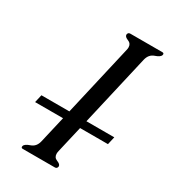

<svg xmlns="http://www.w3.org/2000/svg" viewBox="-171 -772 759 857"><g transform="rotate(30 208.5 -343.0)"><path d="M28.8 -208.5 38.1 -249H182.1L266.1 -613.8Q268.1 -621.6 268.1 -627.9Q268.1 -647.5 251 -654.3Q231 -662.1 231.4 -672.4Q231.4 -673.8 231.4 -675.3Q233.9 -685.5 244.1 -685.5H409.2Q417.5 -685.5 417.5 -678.7Q417.5 -677.2 417 -675.3Q414.1 -663.1 387.7 -654.3Q361.3 -645.5 354 -613.8L270 -249H413.6L404.3 -208.5H260.7L229 -71.8Q227.1 -64 227.1 -57.6Q227.1 -38.1 244.1 -31.2Q264.2 -23.4 263.7 -13.2Q263.7 -11.7 263.7 -10.3Q261.2 0 251 0H85.4Q75.7 0 78.1 -10.3Q81.1 -22.5 107.4 -31.2Q133.8 -40 141.1 -71.3L172.9 -208.5Z"/></g></svg>

Font: Caudex
Style: Italic
Weight: 400
Italic angle: -13°
Version: Version 1.04